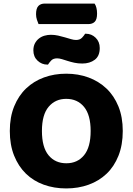

<svg xmlns="http://www.w3.org/2000/svg" viewBox="-20 -1038 743 1076"><path d="M196 -903Q192 -912 187 -927Q182 -942 182 -958Q182 -991 195 -1004.5Q208 -1018 231 -1018H510Q517 -1008 520.5 -993.5Q524 -979 524 -962Q524 -929 511 -916Q498 -903 475 -903ZM265 -843Q286 -843 306 -838.5Q326 -834 344.5 -828.5Q363 -823 378.5 -818.5Q394 -814 406 -814Q428 -814 440 -827Q452 -840 457 -849H461Q493 -849 516 -826.5Q539 -804 539 -769Q539 -724 511 -703Q483 -682 441 -682Q417 -682 396.5 -686.5Q376 -691 359 -696.5Q342 -702 327 -706.5Q312 -711 300 -711Q278 -711 266.5 -698.5Q255 -686 249 -676H245Q214 -676 190.5 -698Q167 -720 167 -756Q167 -778 175.5 -794.5Q184 -811 198 -822Q212 -833 229.5 -838Q247 -843 265 -843ZM668 -304Q668 -226 644 -165.5Q620 -105 577.5 -64.5Q535 -24 477 -3Q419 18 351 18Q283 18 225 -3Q167 -24 125 -65Q83 -106 59 -166Q35 -226 35 -304Q35 -382 59.5 -442Q84 -502 126.5 -542.5Q169 -583 226.5 -604Q284 -625 351 -625Q418 -625 475.5 -604Q533 -583 576 -542.5Q619 -502 643.5 -442Q668 -382 668 -304ZM488 -304Q488 -394 451 -439Q414 -484 351 -484Q290 -484 252.5 -439.5Q215 -395 215 -304Q215 -213 252 -168Q289 -123 352 -123Q414 -123 451 -168Q488 -213 488 -304Z"/></svg>

Font: Baloo 2 ExtraBold
Style: Regular
Weight: 800
Designer: Sarang Kulkarni and Ek Type
Foundry: Ek Type
Version: Version 1.640;hotconv 1.0.111;makeotfexe 2.5.65597; ttfautoh